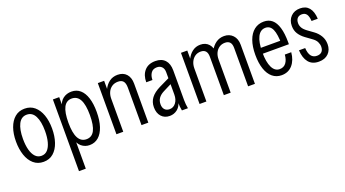

<svg xmlns="http://www.w3.org/2000/svg" viewBox="-56 -1057 3229 1799"><g transform="rotate(-20 1559.0 -157.5)"><path d="M216 10Q158 10 117.5 -25Q77 -60 56.5 -120.5Q36 -181 36 -257Q36 -334 57 -393Q78 -452 118 -486Q158 -520 216 -520Q274 -520 314 -486Q354 -452 375 -393Q396 -334 396 -257Q396 -181 375.5 -120.5Q355 -60 315 -25Q275 10 216 10ZM216 -50Q253 -50 277 -76Q301 -102 313.5 -148.5Q326 -195 326 -258Q326 -352 298.5 -406Q271 -460 216 -460Q161 -460 133.5 -406Q106 -352 106 -258Q106 -195 118.5 -148.5Q131 -102 155.5 -76Q180 -50 216 -50Z M675 10Q629 10 594 -19Q559 -48 551 -104L564 -111V205H496V-510H559V-407L552 -415Q564 -467 599.5 -493.5Q635 -520 683 -520Q734 -520 769.5 -489Q805 -458 823.5 -400Q842 -342 842 -261Q842 -177 822 -116Q802 -55 764.5 -22.5Q727 10 675 10ZM666 -52Q720 -52 746 -102Q772 -152 772 -255Q772 -358 745 -408Q718 -458 664 -458Q610 -458 584 -408Q558 -358 558 -255Q558 -152 585 -102Q612 -52 666 -52Z M944 0V-510H1007V-414H1012V0ZM1194 0V-373Q1194 -418 1177 -438Q1160 -458 1125 -458Q1089 -458 1063.5 -440.5Q1038 -423 1025 -394Q1012 -365 1012 -330L1003 -421Q1023 -466 1058.5 -493Q1094 -520 1143 -520Q1199 -520 1230.5 -485Q1262 -450 1262 -389V0Z M1597 0Q1593 -18 1591 -39.5Q1589 -61 1589 -85H1581V-387Q1581 -422 1562.5 -441Q1544 -460 1514 -460Q1474 -460 1454.5 -432Q1435 -404 1435 -362H1373Q1373 -433 1411 -476.5Q1449 -520 1520 -520Q1582 -520 1615.5 -483.5Q1649 -447 1649 -380V-85Q1649 -64 1651 -42.5Q1653 -21 1657 0ZM1474 10Q1422 10 1391 -24.5Q1360 -59 1360 -117Q1360 -170 1389.5 -209Q1419 -248 1480 -278L1594 -333V-274L1499 -226Q1464 -208 1446 -182.5Q1428 -157 1428 -122Q1428 -88 1445.5 -69Q1463 -50 1494 -50Q1532 -50 1556.5 -82Q1581 -114 1581 -164L1593 -85Q1580 -38 1547.5 -14Q1515 10 1474 10Z M1773 0V-510H1836V-414H1841V0ZM2015 0V-383Q2015 -421 1998.5 -439.5Q1982 -458 1950 -458Q1917 -458 1892.5 -441Q1868 -424 1854.5 -395Q1841 -366 1841 -330L1832 -421Q1852 -466 1887 -493Q1922 -520 1968 -520Q2021 -520 2052 -485Q2083 -450 2083 -389V0ZM2257 0V-383Q2257 -421 2240.5 -439.5Q2224 -458 2192 -458Q2159 -458 2134.5 -441.5Q2110 -425 2096.5 -396.5Q2083 -368 2083 -330L2064 -425Q2088 -470 2123.5 -495Q2159 -520 2205 -520Q2258 -520 2291.5 -485Q2325 -450 2325 -389V0Z M2589 10Q2537 10 2499 -21.5Q2461 -53 2441 -112Q2421 -171 2421 -253Q2421 -337 2442.5 -396.5Q2464 -456 2504.5 -488Q2545 -520 2601 -520Q2650 -520 2683 -492Q2716 -464 2733.5 -406Q2751 -348 2751 -259Q2751 -255 2751 -250Q2751 -245 2751 -240H2466V-298H2715L2687 -258Q2686 -365 2664.5 -412.5Q2643 -460 2596 -460Q2545 -460 2518 -407Q2491 -354 2491 -253Q2491 -156 2517 -103Q2543 -50 2591 -50Q2632 -50 2655 -80Q2678 -110 2682 -162H2746Q2739 -84 2698 -37Q2657 10 2589 10Z M2961 10Q2894 10 2859 -33.5Q2824 -77 2820 -154H2882Q2885 -101 2905 -74.5Q2925 -48 2962 -48Q2994 -48 3011 -65.5Q3028 -83 3028 -116Q3028 -139 3016 -163.5Q3004 -188 2972 -210L2914 -252Q2877 -279 2856 -312.5Q2835 -346 2835 -391Q2835 -448 2870 -484Q2905 -520 2963 -520Q3020 -520 3051.5 -482.5Q3083 -445 3087 -372H3025Q3022 -419 3006.5 -440.5Q2991 -462 2960 -462Q2931 -462 2915 -444.5Q2899 -427 2899 -395Q2899 -372 2911 -350Q2923 -328 2954 -305L3012 -263Q3047 -238 3069.5 -201Q3092 -164 3092 -117Q3092 -60 3057 -25Q3022 10 2961 10Z"/></g></svg>

Font: Instrument Sans Condensed
Style: Regular
Weight: 400
Width: 3
Designer: Rodrigo Fuenzalida
Foundry: fragTYPE
Version: Version 1.000;gftools[0.9.28]